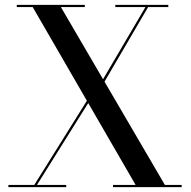

<svg xmlns="http://www.w3.org/2000/svg" viewBox="-20 -770 784 790"><path d="M14.5 -9V0H252.5V-9H132L343 -346L538 -9H445V0H727.5V-9H658.5L410 -434L589.5 -741H672.5V-750H454.5V-741H578.5L404 -444L230.5 -741H329V-750H49V-741H114.5L337.5 -355.5L121 -9Z"/></svg>

Font: Bodoni* 24
Style: Regular
Weight: 400
Version: Version 2.3